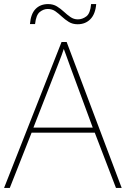

<svg xmlns="http://www.w3.org/2000/svg" viewBox="-20 -922 617 942"><path d="M549 0 445 -271H135L28 0H0L282 -716H307L577 0ZM325 -594Q321 -606 316 -619Q311 -632 305.5 -648Q300 -664 293 -682Q288 -667 282.5 -651.5Q277 -636 271 -621.5Q265 -607 260 -593L144 -296H435ZM127 -804Q131 -854 154.5 -878Q178 -902 216 -902Q241 -902 259.5 -890.5Q278 -879 293.5 -864.5Q309 -850 325.5 -838.5Q342 -827 362 -827Q384 -827 403.5 -841.5Q423 -856 427 -902H452Q448 -853 423.5 -828Q399 -803 361 -803Q336 -803 317.5 -814.5Q299 -826 283.5 -840.5Q268 -855 252 -866.5Q236 -878 214 -878Q194 -878 175.5 -863.5Q157 -849 152 -804Z"/></svg>

Font: Noto Sans Cham Thin
Style: Regular
Weight: 250
Version: Version 2.002